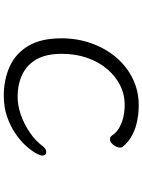

<svg xmlns="http://www.w3.org/2000/svg" viewBox="114 -868 771 1040"><g transform="rotate(90 500.0 -347.5)"><path d="M802 -212Q822 -212 822 -190Q822 -178 808 -153.5Q794 -129 767.5 -100Q741 -71 702 -44.5Q663 -18 612 0Q561 18 499 18Q411 18 340 -14Q269 -46 228 -115Q187 -184 187 -294Q187 -381 214.5 -457.5Q242 -534 291 -591.5Q340 -649 406.5 -681Q473 -713 550 -713Q602 -713 650 -701Q683 -693 716 -675Q749 -657 775 -626Q779 -620 779 -611Q779 -595 764.5 -576Q750 -557 733 -557Q721 -557 713 -569Q697 -593 672 -607Q647 -621 621 -628Q583 -637 546 -637Q491 -637 442 -612.5Q393 -588 354 -542.5Q315 -497 293 -434Q271 -371 271 -296Q271 -212 300.5 -160Q330 -108 382.5 -82.5Q435 -57 505 -57Q550 -57 600 -74Q650 -91 696.5 -122.5Q743 -154 773 -195Q787 -212 802 -212Z"/></g></svg>

Font: Moon Stars Kai
Style: Bold
Weight: 700
Designer: GuiWonder
Version: Version 1.101